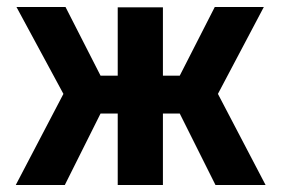

<svg xmlns="http://www.w3.org/2000/svg" viewBox="-20 -528 801 548"><path d="M25 0H165L267 -204H316V0H445V-204H493L595 0H738L602 -260L733 -508H593L493 -312H445V-507H316V-312H267L167 -508H27L161 -260Z"/></svg>

Font: Finlandica SemiBold
Style: Regular
Weight: 600
Designer: Niklas Ekholm, Juho Hiilivirta, Jaakko Suomalainen
Foundry: Helsinki Type Studio
Version: Version 2.000;Glyphs 3.2 (3202)